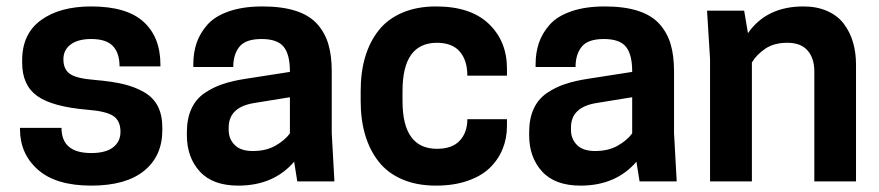

<svg xmlns="http://www.w3.org/2000/svg" viewBox="-20 -563 2729 596"><path d="M263.2 -87.9Q308.1 -87.9 331.1 -105.7Q354 -123.5 354 -153.8Q354 -188 331.8 -202.9Q309.6 -217.8 252.9 -222.2Q142.6 -231.4 95.7 -264.9Q48.8 -298.3 48.8 -368.2V-376Q48.8 -458 107.2 -500.5Q165.5 -543 263.2 -543Q373 -543 425.5 -495.4Q478 -447.8 478 -361.8V-356.9H351.1Q351.1 -398.4 330.3 -420.2Q309.6 -441.9 263.2 -441.9Q222.2 -441.9 199.5 -425Q176.8 -408.2 176.8 -378.9Q176.8 -348.1 197 -333.7Q217.3 -319.3 273.9 -314.9Q326.7 -310.5 363.3 -301.8Q399.9 -293 428.2 -276.4Q456.5 -259.8 470.2 -232.7Q483.9 -205.6 483.9 -166V-159.2Q483.9 -78.6 427.2 -32.7Q370.6 13.2 263.2 13.2Q153.8 13.2 97.9 -36.1Q42 -85.4 42 -162.1V-166H170.9Q170.9 -87.9 263.2 -87.9Z M902.8 0 893.1 -61Q829.1 13.2 719.7 13.2Q640.1 13.2 600.1 -30.8Q560.1 -74.7 560.1 -143.1V-152.8Q560.1 -194.3 574 -224.9Q587.9 -255.4 614.5 -273.7Q641.1 -292 672.1 -302.2Q703.1 -312.5 745.1 -318.8L879.9 -339.8V-341.8Q879.9 -394 860.4 -418Q840.8 -441.9 792 -441.9Q742.7 -441.9 723.4 -418.2Q704.1 -394.5 704.1 -355H580.1V-363.8Q580.1 -399.4 590.3 -429.7Q600.6 -460 623.8 -486.3Q647 -512.7 690.7 -527.8Q734.4 -543 794.9 -543Q855.5 -543 897.9 -529.3Q940.4 -515.6 964.6 -488.5Q988.8 -461.4 999.3 -425.8Q1009.8 -390.1 1009.8 -341.8V-149.9L1018.1 0ZM764.6 -94.2Q805.7 -94.2 834.7 -110.6Q863.8 -127 879.9 -148.9V-261.2L769 -243.2Q689.9 -230.5 689.9 -167V-159.2Q689.9 -131.8 708.5 -113Q727.1 -94.2 764.6 -94.2Z M1229.5 -249Q1229.5 -101.1 1336.4 -101.1Q1383.8 -101.1 1407.2 -126.5Q1430.7 -151.9 1430.7 -192.9H1553.7V-171.9Q1553.7 -133.3 1540 -100.1Q1526.4 -66.9 1500 -41.5Q1473.6 -16.1 1430.9 -1.5Q1388.2 13.2 1333.5 13.2Q1273.9 13.2 1228.5 -6.3Q1183.1 -25.9 1155.3 -61.5Q1127.4 -97.2 1113.5 -144.3Q1099.6 -191.4 1099.6 -249V-280.8Q1099.6 -338.9 1113.5 -386Q1127.4 -433.1 1155.3 -468.5Q1183.1 -503.9 1228.5 -523.4Q1273.9 -543 1333.5 -543Q1440.9 -543 1497.3 -489Q1553.7 -435.1 1553.7 -350.1V-328.1H1430.7Q1430.7 -376 1407 -403.1Q1383.3 -430.2 1336.4 -430.2Q1229.5 -430.2 1229.5 -280.8Z M1965.3 0 1955.6 -61Q1891.6 13.2 1782.2 13.2Q1702.6 13.2 1662.6 -30.8Q1622.6 -74.7 1622.6 -143.1V-152.8Q1622.6 -194.3 1636.5 -224.9Q1650.4 -255.4 1677 -273.7Q1703.6 -292 1734.6 -302.2Q1765.6 -312.5 1807.6 -318.8L1942.4 -339.8V-341.8Q1942.4 -394 1922.9 -418Q1903.3 -441.9 1854.5 -441.9Q1805.2 -441.9 1785.9 -418.2Q1766.6 -394.5 1766.6 -355H1642.6V-363.8Q1642.6 -399.4 1652.8 -429.7Q1663.1 -460 1686.3 -486.3Q1709.5 -512.7 1753.2 -527.8Q1796.9 -543 1857.4 -543Q1918 -543 1960.4 -529.3Q2002.9 -515.6 2027.1 -488.5Q2051.3 -461.4 2061.8 -425.8Q2072.3 -390.1 2072.3 -341.8V-149.9L2080.6 0ZM1827.1 -94.2Q1868.2 -94.2 1897.2 -110.6Q1926.3 -127 1942.4 -148.9V-261.2L1831.5 -243.2Q1752.4 -230.5 1752.4 -167V-159.2Q1752.4 -131.8 1771 -113Q1789.6 -94.2 1827.1 -94.2Z M2637.2 0H2507.8V-341.8Q2507.8 -381.8 2487.1 -406Q2466.3 -430.2 2423.8 -430.2Q2382.8 -430.2 2355.7 -411.9Q2328.6 -393.6 2314 -369.1V0H2184.1V-379.9L2174.8 -529.8H2290L2301.8 -460Q2359.4 -543 2474.1 -543Q2516.1 -543 2548.3 -528.6Q2580.6 -514.2 2599.6 -488.8Q2618.7 -463.4 2627.9 -431.6Q2637.2 -399.9 2637.2 -362.8Z"/></svg>

Font: Cooper Hewitt
Style: Semibold
Weight: 709
Designer: Village Type and Design LLC
Foundry: Cooper Hewitt Smithsonian Design Museum
Version: 1.000